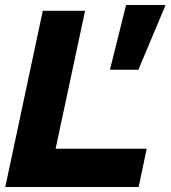

<svg xmlns="http://www.w3.org/2000/svg" viewBox="-20 -743 678 763"><path d="M1 0 150 -700H318L201 -152H563L531 0ZM481 -723H638L530 -466H417Z"/></svg>

Font: Red Hat Display Black
Style: Italic
Weight: 900
Italic angle: -12°
Designer: Pentagram / MCKL
Foundry: Pentagram / MCKL
Version: Version 1.003; Red Hat Display Black Italic